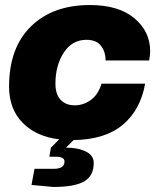

<svg xmlns="http://www.w3.org/2000/svg" viewBox="-20 -546 616 762"><path d="M352 101Q352 152 314 174Q276 196 192 196L105 188L117 124H193Q236 124 236 95Q236 76 201 76H176L182 40L215 7Q123 -4 69.5 -59Q16 -114 16 -202Q16 -356 102.5 -441Q189 -526 337 -526Q451 -526 513.5 -473.5Q576 -421 576 -342Q576 -330 572 -306H399Q399 -341 380.5 -364.5Q362 -388 323 -388Q266 -388 233 -337Q200 -286 200 -214Q200 -172 220.5 -150Q241 -128 277 -128Q310 -128 339.5 -148.5Q369 -169 383 -214H556Q538 -111 468 -51.5Q398 8 272 10L242 40Q290 40 321 55.5Q352 71 352 101Z"/></svg>

Font: Creato Display Black
Style: Italic
Weight: 900
Italic angle: -10°
Version: Version 1.000